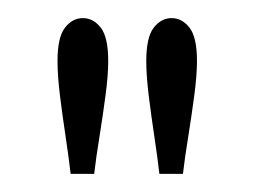

<svg xmlns="http://www.w3.org/2000/svg" viewBox="-20 -782 280 212"><path d="M58 -590Q56 -607.5 52.5 -630.8Q49 -654 46.2 -676.5Q43.5 -699 43.5 -714.5Q43.5 -741 51.8 -751.5Q60 -762 71.5 -762Q83 -762 91.2 -751.5Q99.5 -741 99.5 -714.5Q99.5 -699 96.5 -676.5Q93.5 -654 89.8 -630.8Q86 -607.5 84 -590ZM156 -590Q154 -607.5 150.5 -630.8Q147 -654 144.2 -676.5Q141.5 -699 141.5 -714.5Q141.5 -741 149.8 -751.5Q158 -762 169.5 -762Q181 -762 189.2 -751.5Q197.5 -741 197.5 -714.5Q197.5 -699 194.5 -676.5Q191.5 -654 187.8 -630.8Q184 -607.5 182 -590Z"/></svg>

Font: Imbue 10pt Light
Style: Regular
Weight: 300
Designer: Tyler Finck
Foundry: Etcetera Type Company
Version: Version 1.102; ttfautohint (v1.8.3)